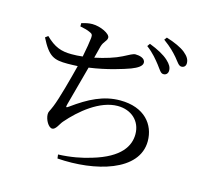

<svg xmlns="http://www.w3.org/2000/svg" viewBox="-120 -959 1240 1146"><g transform="rotate(15 500.0 -386.0)"><path d="M762 -650C782 -624 792 -604 808 -604C825 -603 837 -615 837 -633C837 -653 828 -670 804 -692C778 -716 737 -738 685 -758L673 -741C717 -708 742 -675 762 -650ZM852 -721C873 -696 884 -675 901 -675C917 -675 928 -685 928 -703C928 -724 918 -743 891 -765C866 -785 825 -804 773 -820L761 -804C808 -770 831 -745 852 -721ZM257 -751C283 -746 302 -741 317 -734C334 -727 339 -722 337 -701C335 -679 327 -630 317 -581C293 -578 271 -577 249 -577C185 -577 142 -592 87 -646L70 -633C123 -528 156 -516 241 -516C262 -516 282 -517 303 -518C283 -438 246 -300 225 -250C211 -215 204 -211 204 -195C204 -161 229 -118 252 -118C274 -118 288 -157 304 -175C374 -256 486 -350 596 -350C680 -350 741 -296 741 -214C741 -142 697 -62 528 -12C471 6 403 19 326 22L329 46C564 63 823 -7 823 -193C823 -295 753 -386 602 -386C499 -386 412 -341 317 -272C298 -258 297 -262 302 -282L368 -526C478 -541 574 -572 615 -587C654 -602 679 -619 679 -639C679 -668 641 -675 618 -675C604 -675 584 -663 547 -644C508 -624 448 -605 385 -592L404 -666C414 -701 435 -707 435 -729C435 -753 374 -783 323 -783C301 -783 280 -778 257 -771Z"/></g></svg>

Font: Noto Serif HK Medium
Style: Regular
Weight: 500
Designer: Ryoko NISHIZUKA 西塚涼子 (kana & ideographs); Frank Grießhammer (Latin, Greek & Cyrillic); Wenlong ZHANG 张文龙 (bopomofo); San
Foundry: Adobe
Version: Version 2.001;hotconv 1.1.0;makeotfexe 2.6.0